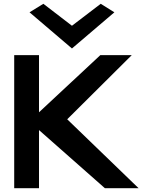

<svg xmlns="http://www.w3.org/2000/svg" viewBox="-20 -994 776 1014"><path d="M136 -929 360 -738 584 -929 512 -974 360 -858 209 -974ZM712 0 335 -364 676 -703H510L186 -401V-703H55V0H186V-307L534 0Z"/></svg>

Font: Bluebird
Style: Ext
Weight: 400
Designer: Jasper
Foundry: Cannot Into Space Fonts
Version: Version 0.98